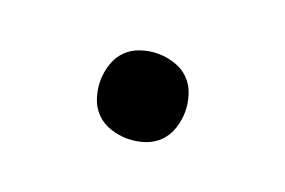

<svg xmlns="http://www.w3.org/2000/svg" viewBox="-44 -540 637 429"><g transform="rotate(20 275.0 -325.0)"><path d="M275 -224Q255 -224 235 -230.5Q215 -237 201 -251Q187 -265 180.5 -285Q174 -305 174 -325Q174 -345 180.5 -365Q187 -385 201 -399Q215 -413 235 -419.5Q255 -426 275 -426Q295 -426 315 -419.5Q335 -413 349 -399Q363 -385 369.5 -365Q376 -345 376 -325Q376 -305 369.5 -285Q363 -265 349 -251Q335 -237 315 -230.5Q295 -224 275 -224Z"/></g></svg>

Font: Lode Term
Style: Bold
Weight: 700
Monospace: yes
Designer: Belleve Invis
Foundry: Belleve Invis
Version: Version 29.2.0